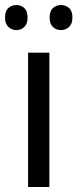

<svg xmlns="http://www.w3.org/2000/svg" viewBox="-34 -746 309 766"><path d="M163 0H78V-536H163ZM-14 -676Q-14 -702 -0.5 -714Q13 -726 31 -726Q50 -726 63 -714Q76 -702 76 -676Q76 -651 63 -638.5Q50 -626 31 -626Q13 -626 -0.5 -638.5Q-14 -651 -14 -676ZM164 -676Q164 -702 177.5 -714Q191 -726 209 -726Q228 -726 241.5 -714Q255 -702 255 -676Q255 -651 241.5 -638.5Q228 -626 209 -626Q190 -626 177 -638.5Q164 -651 164 -676Z"/></svg>

Font: Noto Sans Devanagari SemiCondensed
Style: Regular
Weight: 400
Width: 4
Designer: Jelle Bosma - Monotype Design Team
Foundry: Monotype Imaging Inc.
Version: Version 2.006